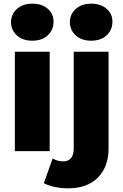

<svg xmlns="http://www.w3.org/2000/svg" viewBox="-20 -824 673 1047"><path d="M61 0V-542H251V0ZM156 -602Q104 -602 72 -631Q40 -660 40 -703Q40 -746 72 -775Q104 -804 156 -804Q208 -804 240 -776.5Q272 -749 272 -706Q272 -661 240.5 -631.5Q209 -602 156 -602ZM351 203Q313 203 278.5 195.5Q244 188 219 175L267 40Q293 56 326 56Q351 56 366.5 39Q382 22 382 -15V-542H572V-14Q572 85 514 144Q456 203 351 203ZM477 -602Q425 -602 393 -631Q361 -660 361 -703Q361 -746 393 -775Q425 -804 477 -804Q529 -804 561 -776.5Q593 -749 593 -706Q593 -661 561.5 -631.5Q530 -602 477 -602Z"/></svg>

Font: MOST Montserrat ExtraBold
Style: Regular
Weight: 800
Designer: Julieta Ulanovsky
Foundry: Julieta Ulanovsky
Version: Version 8.000;March 11, 2024;FontCreator 15.0.0.2926 64-bit